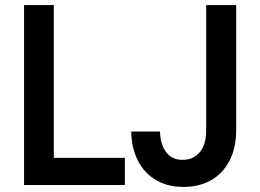

<svg xmlns="http://www.w3.org/2000/svg" viewBox="-20 -740 1040 768"><path d="M76.2 -719.7H195.3V-108.4H479.5V0H76.2ZM504.9 -213.9H620.1Q621.1 -161.6 645 -130.9Q668.9 -100.1 710 -100.6Q752.4 -100.1 778.6 -130.6Q804.7 -161.1 804.7 -218.8V-719.7H924.8V-220.7Q924.8 -148.4 897.9 -96.9Q871.1 -45.4 823.5 -18.8Q775.9 7.8 713.9 7.8Q650.9 7.8 604 -19.8Q557.1 -47.4 531.5 -97.7Q505.9 -147.9 504.9 -213.9Z"/></svg>

Font: Reddit Sans Strawberry SemiBold
Style: Regular
Weight: 600
Designer: Stephen Hutchings
Foundry: Reddit
Version: Version 1.013